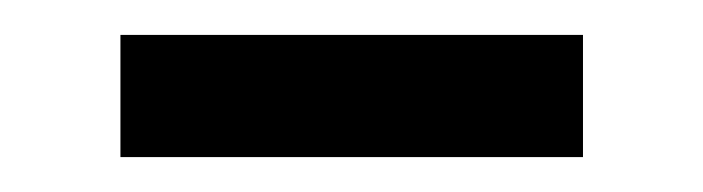

<svg xmlns="http://www.w3.org/2000/svg" viewBox="-20 -603 403 110"><path d="M49 -513V-583H314V-513Z"/></svg>

Font: Ysabeau Infant SemiBold
Style: Regular
Weight: 600
Designer: Christian Thalmann (Catharsis Fonts)
Version: Version 2.002; featfreeze: ss01,ss02,lnum